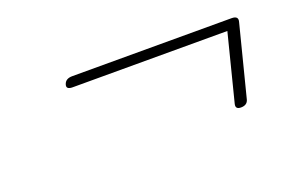

<svg xmlns="http://www.w3.org/2000/svg" viewBox="-41 -526 586 390"><g transform="rotate(-20 252.5 -330.5)"><path d="M110.5 -408Q114 -419 128.5 -419H473Q488.5 -419 484.5 -406L445.5 -253Q442.5 -242 429 -242Q416.5 -242 419.5 -253.5L456 -397.5H121.5Q107 -397.5 110.5 -408Z"/></g></svg>

Font: Fraunces 72pt S000 Light
Style: Italic
Weight: 300
Italic angle: -16°
Version: Version 1.000; ttfautohint (v1.8.3)